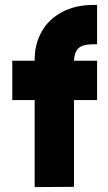

<svg xmlns="http://www.w3.org/2000/svg" viewBox="-20 -760 440 781"><path d="M361 -740H375V-580H361Q315 -580 298.5 -563Q282 -546 281 -513H375V-353H281V0L121 1V-353H30V-513H121V-517Q121 -580 149 -630.5Q177 -681 231.5 -710.5Q286 -740 361 -740Z"/></svg>

Font: Lineal Heavy
Style: Regular
Weight: 900
Designer: Created by Frank Adebiaye with contributions from Anton Moglia & Ariel Martín Pérez
Created by Frank ADEBIAYE with FontF
Foundry: Velvetyne Type Foundry
Version: Version 2.000